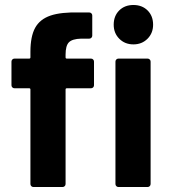

<svg xmlns="http://www.w3.org/2000/svg" viewBox="-20 -750 681 770"><path d="M357 -503V-408Q357 -403 353.5 -399.5Q350 -396 345 -396H248Q243 -396 243 -391V-12Q243 -7 239.5 -3.5Q236 0 231 0H114Q109 0 105.5 -3.5Q102 -7 102 -12V-391Q102 -396 97 -396H38Q33 -396 29.5 -399.5Q26 -403 26 -408V-503Q26 -508 29.5 -511.5Q33 -515 38 -515H97Q102 -515 102 -520V-542Q102 -604 121 -638.5Q140 -673 182.5 -687.5Q225 -702 300 -700H338Q343 -700 346.5 -696.5Q350 -693 350 -688V-607Q350 -602 346.5 -598.5Q343 -595 338 -595H305Q270 -594 256.5 -580.5Q243 -567 243 -531V-520Q243 -515 248 -515H345Q350 -515 353.5 -511.5Q357 -508 357 -503ZM436 -651Q436 -686 458 -708Q480 -730 515 -730Q550 -730 572 -708Q594 -686 594 -651Q594 -617 571.5 -594.5Q549 -572 515 -572Q481 -572 458.5 -594.5Q436 -617 436 -651ZM443 -12V-503Q443 -508 446.5 -511.5Q450 -515 455 -515H572Q577 -515 580.5 -511.5Q584 -508 584 -503V-12Q584 -7 580.5 -3.5Q577 0 572 0H455Q450 0 446.5 -3.5Q443 -7 443 -12Z"/></svg>

Font: Amber EN
Style: Bold
Weight: 700
Designer: Jeremy Tribby
Foundry: Tribby Type
Version: Version 1.408 November 24, 2021